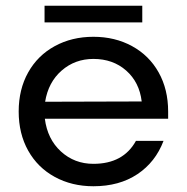

<svg xmlns="http://www.w3.org/2000/svg" viewBox="-20 -638 650 668"><path d="M305 -510Q380 -510 439.5 -477.5Q499 -445 532 -386Q565 -327 565 -250V-225H136Q145 -154 192 -111Q239 -68 305 -68Q409 -68 453 -148H549Q521 -74 458 -32Q395 10 305 10Q230 10 170.5 -22.5Q111 -55 78 -114Q45 -173 45 -250Q45 -327 78 -386Q111 -445 170.5 -477.5Q230 -510 305 -510ZM473 -285Q465 -352 419 -392.5Q373 -433 305 -433Q241 -433 194.5 -392.5Q148 -352 137 -284ZM135 -618H475V-560H135Z"/></svg>

Font: Goli
Style: Regular
Weight: 400
Designer: jaikishan Patel
Foundry: MagicType
Version: Version 1.000